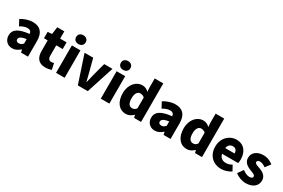

<svg xmlns="http://www.w3.org/2000/svg" viewBox="118 -2094 5091 3450"><g transform="rotate(30 2664.0 -368.5)"><path d="M216 54C279 54 332 25 379 -17H384L396 40H541V-283C541 -461 458 -543 311 -543C222 -543 141 -513 66 -468L128 -351C185 -383 232 -401 277 -401C335 -401 359 -374 363 -328C141 -304 47 -239 47 -119C47 -24 111 54 216 54ZM216 -133C216 -173 252 -206 363 -220V-129C337 -101 313 -84 277 -84C240 -84 216 -100 216 -133Z M902 54C960 54 1001 42 1031 33L1003 -96C989 -91 969 -85 951 -85C909 -85 879 -110 879 -173V-390H1013V-529H879V-680H732L712 -529L624 -522V-390H701V-171C701 -37 759 54 902 54Z M1123 -529V40H1301V-529ZM1113 -700C1113 -644 1152 -608 1212 -608C1271 -608 1311 -644 1311 -700C1311 -755 1271 -791 1212 -791C1152 -791 1113 -755 1113 -700Z M1386 -529 1575 40H1781L1965 -529H1794L1724 -267C1710 -211 1696 -152 1682 -92H1677C1662 -152 1649 -211 1634 -267L1565 -529Z M2051 -529V40H2229V-529ZM2041 -700C2041 -644 2080 -608 2140 -608C2199 -608 2239 -644 2239 -700C2239 -755 2199 -791 2140 -791C2080 -791 2041 -755 2041 -700Z M2576 54C2630 54 2685 25 2725 -15H2729L2742 40H2887V-759H2709V-569L2715 -484C2678 -520 2641 -543 2578 -543C2460 -543 2343 -431 2343 -245C2343 -59 2434 54 2576 54ZM2526 -247C2526 -352 2571 -398 2620 -398C2650 -398 2682 -389 2709 -364V-140C2684 -103 2657 -92 2623 -92C2562 -92 2526 -138 2526 -247Z M3174 54C3237 54 3290 25 3337 -17H3342L3354 40H3499V-283C3499 -461 3416 -543 3269 -543C3180 -543 3099 -513 3024 -468L3086 -351C3143 -383 3190 -401 3235 -401C3293 -401 3317 -374 3321 -328C3099 -304 3005 -239 3005 -119C3005 -24 3069 54 3174 54ZM3174 -133C3174 -173 3210 -206 3321 -220V-129C3295 -101 3271 -84 3235 -84C3198 -84 3174 -100 3174 -133Z M3840 54C3894 54 3949 25 3989 -15H3993L4006 40H4151V-759H3973V-569L3979 -484C3942 -520 3905 -543 3842 -543C3724 -543 3607 -431 3607 -245C3607 -59 3698 54 3840 54ZM3790 -247C3790 -352 3835 -398 3884 -398C3914 -398 3946 -389 3973 -364V-140C3948 -103 3921 -92 3887 -92C3826 -92 3790 -138 3790 -247Z M4552 54C4618 54 4696 31 4755 -11L4696 -118C4655 -94 4617 -82 4576 -82C4504 -82 4450 -114 4434 -192H4768C4772 -206 4776 -237 4776 -269C4776 -424 4696 -543 4532 -543C4395 -543 4262 -429 4262 -245C4262 -56 4388 54 4552 54ZM4431 -309C4443 -376 4486 -407 4535 -407C4600 -407 4625 -365 4625 -309Z M5060 54C5215 54 5297 -27 5297 -132C5297 -235 5218 -276 5147 -303C5088 -324 5039 -337 5039 -371C5039 -398 5058 -412 5099 -412C5136 -412 5176 -393 5217 -364L5296 -470C5248 -507 5182 -543 5093 -543C4960 -543 4873 -470 4873 -363C4873 -268 4950 -222 5018 -195C5076 -172 5131 -156 5131 -122C5131 -94 5111 -77 5064 -77C5019 -77 4972 -98 4920 -137L4841 -26C4899 22 4986 54 5060 54Z"/></g></svg>

Font: コーポレート・ロゴ ver3 Bold
Style: Regular
Weight: 700
Designer: [KANA_main] LOGOTYPE.JP [Source Han Sans] Ryoko NISHIZUKA 西塚涼子 (kana, bopomofo & ideographs); Paul D. Hunt (Latin, Greek
Version: Version 12.001;FEAKit 1.0